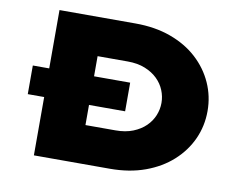

<svg xmlns="http://www.w3.org/2000/svg" viewBox="-76 -806 1165 911"><g transform="rotate(10 506.0 -350.0)"><path d="M61 -281V-419H530V-281ZM140 0V-700H506Q601 -700 676.5 -672.5Q752 -645 805 -596.5Q858 -548 886.5 -484.5Q915 -421 915 -350Q915 -278 886.5 -215Q858 -152 804.5 -103.5Q751 -55 675.5 -27.5Q600 0 506 0ZM356 -133 319 -184H501Q549 -184 585 -198.5Q621 -213 645 -236.5Q669 -260 681 -289.5Q693 -319 693 -350Q693 -381 681 -410.5Q669 -440 645 -463.5Q621 -487 585 -501.5Q549 -516 501 -516H316L356 -565Z"/></g></svg>

Font: Lexend Peta Black
Style: Regular
Weight: 900
Version: Version 1.007